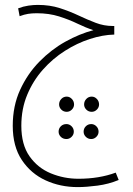

<svg xmlns="http://www.w3.org/2000/svg" viewBox="-20 -492 543 783"><path d="M297 271Q226 271 166 243.5Q106 216 69 160.5Q32 105 32 21Q32 -60 62 -125.5Q92 -191 140.5 -240.5Q189 -290 246.5 -322Q304 -354 361 -369Q330 -379 296 -395.5Q262 -412 221 -425Q180 -438 130 -438Q110 -438 94.5 -435.5Q79 -433 60 -426L54 -458Q75 -466 95.5 -469Q116 -472 134 -472Q183 -472 223.5 -459Q264 -446 300 -429Q336 -412 370 -399Q404 -386 440 -386H446V-351Q399 -350 346.5 -333Q294 -316 244.5 -284.5Q195 -253 155 -208Q115 -163 91 -105.5Q67 -48 67 21Q67 98 100.5 145.5Q134 193 187.5 215Q241 237 300 237Q384 237 452 212L464 242Q423 259 377.5 265Q332 271 297 271ZM252 -36Q239 -36 230 -45Q221 -54 221 -66Q221 -79 230 -88.5Q239 -98 252 -98Q264 -98 273 -88.5Q282 -79 282 -66Q282 -54 273 -45Q264 -36 252 -36ZM354 -36Q341 -36 332 -45Q323 -54 323 -66Q323 -79 332 -88.5Q341 -98 354 -98Q366 -98 375 -88.5Q384 -79 384 -66Q384 -54 375 -45Q366 -36 354 -36ZM251 75Q237 75 228 66Q219 57 219 45Q219 32 228 23Q237 14 251 14Q263 14 272 23Q281 32 281 45Q281 57 272 66Q263 75 251 75ZM352 75Q339 75 330 66Q321 57 321 45Q321 32 330 23Q339 14 352 14Q364 14 373 23Q382 32 382 45Q382 57 373 66Q364 75 352 75Z"/></svg>

Font: Noto Sans Arabic UI XCn XLt
Style: Regular
Weight: 200
Width: 2
Designer: Monotype Design Team, Nadine Chahine and Nizar Qandah
Foundry: Monotype Imaging Inc.
Version: Version 2.010; ttfautohint (v1.8.4.7-5d5b)